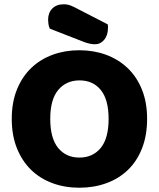

<svg xmlns="http://www.w3.org/2000/svg" viewBox="-20 -860 743 898"><path d="M35 -304Q35 -382 59.5 -442Q84 -502 126.5 -542.5Q169 -583 226.5 -604Q284 -625 351 -625Q418 -625 475.5 -604Q533 -583 576 -542.5Q619 -502 643.5 -442Q668 -382 668 -304Q668 -226 644 -165.5Q620 -105 577.5 -64.5Q535 -24 477 -3Q419 18 351 18Q283 18 225 -3.5Q167 -25 125 -66Q83 -107 59 -167Q35 -227 35 -304ZM215 -304Q215 -213 252 -168Q289 -123 351 -123Q414 -123 451 -168Q488 -213 488 -304Q488 -394 451.5 -439Q415 -484 352 -484Q290 -484 252.5 -439.5Q215 -395 215 -304ZM213 -726Q208 -737 206.5 -748Q205 -759 205 -768Q205 -800 224.5 -820Q244 -840 278 -840Q296 -840 312 -833.5Q328 -827 348 -816L484 -746Q485 -742 485 -738Q485 -734 485 -730Q485 -695 467.5 -674Q450 -653 424 -653Q399 -653 367 -666Z"/></svg>

Font: Baloo Cyrillic
Style: Regular
Weight: 400
Designer: Ek Type, Denis Ignatov
Foundry: Ek Type
Version: Version 1.50 July 26, 2019